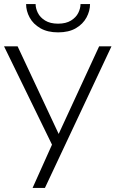

<svg xmlns="http://www.w3.org/2000/svg" viewBox="-20 -929 571 949"><path d="M109 -909H156Q156 -888 167 -865.5Q178 -843 203 -827.5Q228 -812 267 -812Q306 -812 331 -827.5Q356 -843 367 -865.5Q378 -888 378 -909H425Q425 -875 407.5 -842.5Q390 -810 355 -789.5Q320 -769 267 -769Q215 -769 179.5 -789.5Q144 -810 126.5 -842.5Q109 -875 109 -909ZM531 -700 202 0H141L237 -214L0 -700H67L270 -267L470 -700Z"/></svg>

Font: Jost* Light
Style: Regular
Weight: 300
Version: Version 3.7